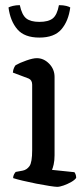

<svg xmlns="http://www.w3.org/2000/svg" viewBox="-20 -726 328 746"><path d="M202 0Q195 0 172 -3.5Q149 -7 121 -12.5Q93 -18 68 -24Q43 -30 31 -34Q31 -42 34.5 -48.5Q38 -55 41 -58L68 -63Q84 -66 94.5 -80.5Q105 -95 105 -143V-397Q105 -415 91 -421L30 -444Q31 -455 34.5 -462.5Q38 -470 41 -473Q57 -482 82.5 -491Q108 -500 123 -500Q150 -500 171 -478.5Q192 -457 192 -427V-123Q192 -102 188.5 -87Q185 -72 182 -66L269 -57Q271 -55 273.5 -49Q276 -43 276 -35Q271 -27 257 -19Q243 -11 227.5 -5.5Q212 0 202 0ZM133 -580Q75 -580 47.5 -612Q20 -644 13 -697Q18 -700 30 -703Q42 -706 57 -706Q65 -668 82 -654.5Q99 -641 133 -641Q168 -641 185 -654.5Q202 -668 209 -706Q226 -706 237.5 -703Q249 -700 253 -697Q246 -644 218.5 -612Q191 -580 133 -580Z"/></svg>

Font: Texturina 72pt Medium
Style: Regular
Weight: 500
Designer: Guillermo Torres Carreño
Foundry: Omnibus-Type
Version: Version 1.002; ttfautohint (v1.8.3)